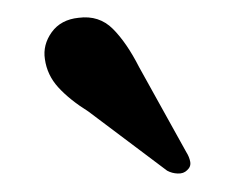

<svg xmlns="http://www.w3.org/2000/svg" viewBox="-20 -715 270 216"><path d="M136.5 -639.5 189.5 -544Q193 -538.5 194 -533Q195 -527.5 190.5 -523.5Q186.5 -519.5 180 -519.8Q173.5 -520 168 -523L79.5 -589.5Q58 -603 45.5 -616.8Q33 -630.5 30.5 -648.5Q28 -664.5 38.2 -678.8Q48.5 -693 68.5 -695Q91.5 -698 107 -682.5Q122.5 -667 136.5 -639.5Z"/></svg>

Font: Fraunces 12pt
Style: Regular
Weight: 400
Version: Version 1.000;[b76b70a41]